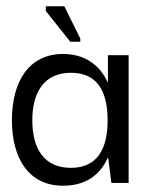

<svg xmlns="http://www.w3.org/2000/svg" viewBox="-20 -583 467 612"><path d="M181 9C268 9 306 -41 323 -79H325L335 0H390V-407H324V-321H323C309 -353 270 -411 181 -411C72 -411 18 -323 18 -200C18 -76 73 9 181 9ZM206 -48C119 -48 83 -111 83 -200C83 -285 118 -351 206 -351C286 -351 323 -298 323 -199C323 -107 289 -48 206 -48ZM236 -450V-460L185 -563H126V-548L204 -450Z"/></svg>

Font: OSH Darker Grotesque Medium
Style: Regular
Weight: 500
Designer: Gabriel Lam
Foundry: TypeRant
Version: Version 1.000;Glyphs 3.1.1 (3148)